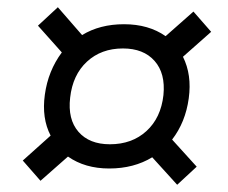

<svg xmlns="http://www.w3.org/2000/svg" viewBox="-20 -619 631 531"><path d="M564 -531 486 -462Q511 -412 502 -347Q493 -281 456 -233L524 -158L470 -108L401 -184Q350 -153 282 -153Q215 -153 168 -186L92 -119L43 -175L120 -244Q95 -292 104 -357Q113 -423 151 -474L85 -548L140 -599L207 -522Q256 -552 323 -552Q391 -552 438 -519L515 -587ZM284 -220Q345 -220 385 -256.5Q425 -293 432 -356Q438 -416 407.5 -450.5Q377 -485 320 -485Q260 -485 220.5 -448.5Q181 -412 174 -349Q167 -289 197 -254.5Q227 -220 284 -220Z"/></svg>

Font: Exo 2.0 Semi Bold
Style: Italic
Weight: 600
Italic angle: -8°
Designer: Natanael Gama
Version: Version 1.001;PS 001.001;hotconv 1.0.70;makeotf.lib2.5.58329